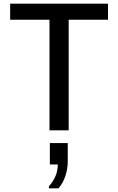

<svg xmlns="http://www.w3.org/2000/svg" viewBox="-20 -706 640 1040"><path d="M248 0V-599H35V-686H565V-599H352V0ZM245 314V303Q293 250 293 185H250V69H347V169Q347 207 334.5 246Q322 285 297 314Z"/></svg>

Font: Chivo Mono
Style: Regular
Weight: 400
Monospace: yes
Designer: Hector Gatti
Foundry: Omnibus-Type
Version: Version 1.008; ttfautohint (v1.8.4.7-5d5b)